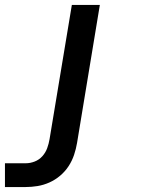

<svg xmlns="http://www.w3.org/2000/svg" viewBox="-51 -540 571 775"><path d="M-31 215V119H53Q71 119 89 112Q107 105 120 90.5Q133 76 139.5 58Q146 40 149 22L239 -520H352L260 37Q256 61 248 85Q240 109 226 130.5Q212 152 192 169Q172 186 148.5 196.5Q125 207 100.5 211Q76 215 52 215Z"/></svg>

Font: Iosevka Term Curly
Style: Bold Italic
Weight: 700
Italic angle: -9°
Designer: Belleve Invis
Foundry: Belleve Invis
Version: Version 32.3.0